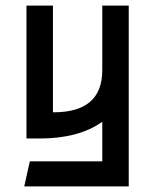

<svg xmlns="http://www.w3.org/2000/svg" viewBox="-20 -487 549 689"><path d="M347 -235V-467H442V182H67L87 92H347V-50Q263 10 122 10H75V-467H170V-84Q347 -83 347 -235Z"/></svg>

Font: Gulax
Style: Regular
Weight: 400
Designer: Morgan Gilbert
Foundry: VTF
Version: Version 1.001;hotconv 1.0.109;makeotfexe 2.5.65596